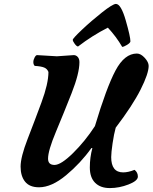

<svg xmlns="http://www.w3.org/2000/svg" viewBox="-20 -942 778 979"><path d="M603 -703Q573 -755 530 -801Q451 -761 378 -705Q371 -705 361 -718.5Q351 -732 351 -739Q351 -746 398 -790.5Q445 -835 500 -878.5Q555 -922 571 -922Q597 -922 621 -838.5Q645 -755 645 -731Q644 -723 627.5 -713Q611 -703 603 -703ZM270 -655 356 -661Q368 -661 376.5 -651.5Q385 -642 385 -625Q385 -568 345 -466.5Q305 -365 265 -269.5Q225 -174 225 -133Q225 -101 258 -101Q291 -101 352.5 -161.5Q414 -222 464 -299Q523 -496 569 -582.5Q615 -669 678 -669Q698 -669 718 -647Q738 -625 738 -606Q738 -567 697 -485.5Q656 -404 570 -291Q561 -259 554 -211Q547 -163 547 -141Q547 -63 608 -63Q634 -63 666 -76Q683 -63 683 -41.5Q683 -20 635.5 -1.5Q588 17 540 17Q492 17 465 -10Q438 -37 438 -88Q438 -139 451 -187H446Q391 -110 317 -48.5Q243 13 179 13Q131 13 108 -15.5Q85 -44 85 -92.5Q85 -141 120.5 -232.5Q156 -324 191.5 -420Q227 -516 227 -575Q221 -591 205.5 -597.5Q190 -604 157 -606Q150 -613 150 -625Q150 -637 156.5 -649Q163 -661 169 -661Z"/></svg>

Font: Clara
Style: Regular
Weight: 400
Designer: Proyecto DEMO
Foundry: Proyecto DEMO
Version: Version 1.002